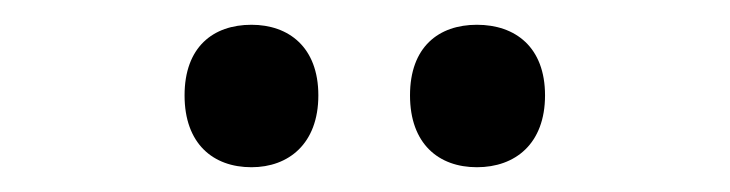

<svg xmlns="http://www.w3.org/2000/svg" viewBox="-20 -756 589 155"><path d="M129 -679C129 -640 152 -621 183 -621C213 -621 237 -640 237 -679C237 -718 213 -736 183 -736C152 -736 129 -718 129 -679ZM311 -679C311 -640 334 -621 365 -621C396 -621 420 -640 420 -679C420 -718 396 -736 365 -736C334 -736 311 -718 311 -679Z"/></svg>

Font: Noto Sans UI SemiCondensed Medium
Style: Regular
Weight: 500
Width: 4
Designer: Monotype Design Team
Foundry: Monotype Imaging Inc.
Version: Version 1.901